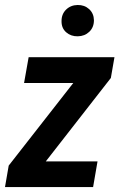

<svg xmlns="http://www.w3.org/2000/svg" viewBox="-32 -761 487 781"><path d="M364.7 -104.5 346.7 0H23.4L42.5 -104.5ZM418.9 -443.8 72.8 0H-11.7L3.4 -87.4L348.1 -528.3H433.6ZM389.2 -528.3 370.6 -423.3H65.9L84.5 -528.3ZM218.3 -673.8Q217.8 -703.1 236.6 -721.7Q255.4 -740.2 283.7 -740.7Q311.5 -741.2 330.6 -723.9Q349.6 -706.5 350.1 -678.7Q350.1 -649.9 331.3 -631.8Q312.5 -613.8 284.2 -613.3Q256.8 -612.8 237.5 -629.4Q218.3 -646 218.3 -673.8Z"/></svg>

Font: Roboto Condensed SemiBold
Style: Italic
Weight: 600
Italic angle: -12°
Designer: Christian Robertson
Foundry: Google
Version: Version 3.008; 2023